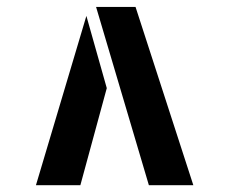

<svg xmlns="http://www.w3.org/2000/svg" viewBox="-20 -590 670 561"><path d="M260.7 -569.8H376L544.9 -48.8H415ZM232.4 -543.5 292 -332.5 214.8 -48.8H85Z"/></svg>

Font: Black Ops One [rus by aLiNcE]
Style: Regular
Weight: 400
Designer: James Grieshaber
Foundry: James Grieshaber
Version: Version 1.002;May 25, 2024;FontCreator 13.0.0.2680 64-bit